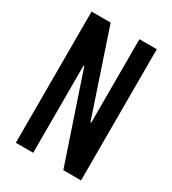

<svg xmlns="http://www.w3.org/2000/svg" viewBox="-170 -780 783 872"><g transform="rotate(30 222.0 -344.0)"><path d="M51 0V-688H151L298 -250H302V-688H393V0H300L146 -457H142V0Z"/></g></svg>

Font: Saira ExtraCondensed SemiBold
Style: Regular
Weight: 600
Width: 2
Designer: Hector Gatti with collaboration of the Omnibus-Type team
Foundry: Omnibus-Type
Version: Version 1.101